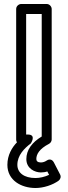

<svg xmlns="http://www.w3.org/2000/svg" viewBox="-20 -699 341 962"><path d="M111 -25V-629H189V-15C141 14 112 52 112 98C112 146 155 165 185 165C196 165 209 163 217 160L226 177C205 187 179 193 158 193C101 193 67 167 67 127C67 79 102 44 134 20C134 20 165 -25 119 -25ZM61 0C61 2 61 8 65 14C40 40 17 78 17 127C17 205 87 243 158 243C198 243 244 228 274 206C283 199 287 186 281 175L250 115C239 94 221 100 213 106C206 111 195 115 185 115C169 115 162 108 162 98C162 74 177 47 225 22C233 18 239 9 239 0V-654C239 -665 229 -679 214 -679H86C75 -679 61 -669 61 -654Z"/></svg>

Font: Falling Sky
Style: ExtOu
Weight: 400
Designer: Paul D. Hunt
Foundry: Adobe Systems Incorporated
Version: Version 1.02